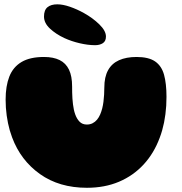

<svg xmlns="http://www.w3.org/2000/svg" viewBox="-20 -847 840 888"><path d="M382 21.5Q254 21.5 164.8 -42Q75.5 -105.5 36 -211.5Q30 -227.5 25.2 -244Q20.5 -260.5 17 -277.5Q13.5 -294.5 11 -312.5Q8.5 -330.5 7.2 -349Q6 -367.5 6 -386.5Q6 -449 23.2 -493Q40.5 -537 79.5 -560.2Q118.5 -583.5 183.5 -583.5Q227 -583.5 255.8 -569.2Q284.5 -555 299 -525Q313.5 -495 313.5 -447Q313.5 -433 313.8 -418.8Q314 -404.5 315 -391Q316 -377.5 317.5 -364.8Q319 -352 321.5 -340.5Q324 -329 327.5 -319Q335 -297.5 348 -284.2Q361 -271 381.5 -271Q396.5 -271 408.2 -277Q420 -283 428.8 -293.5Q437.5 -304 443.5 -318Q449 -331 452.8 -345.8Q456.5 -360.5 458.5 -376.5Q460.5 -392.5 461.5 -409.2Q462.5 -426 462.5 -442Q462.5 -491 479.8 -522.2Q497 -553.5 530.5 -568.5Q564 -583.5 611.5 -583.5Q667.5 -583.5 697.5 -562.8Q727.5 -542 738.8 -501Q750 -460 750 -399Q750 -378 748.8 -358Q747.5 -338 745 -318.5Q742.5 -299 738.8 -280.5Q735 -262 730 -244.2Q725 -226.5 718.5 -209.5Q692 -138 644.2 -86.2Q596.5 -34.5 530.5 -6.5Q464.5 21.5 382 21.5ZM420 -638Q387.5 -638 349.5 -646.8Q311.5 -655.5 277.5 -671Q238 -689.5 210.8 -715Q183.5 -740.5 183.5 -770.5Q183.5 -800.5 199.8 -813.8Q216 -827 245 -827Q270.5 -827 303.2 -815.8Q336 -804.5 367.5 -787Q409 -764 439.5 -734.2Q470 -704.5 470 -678Q470 -656.5 455.5 -647.2Q441 -638 420 -638Z"/></svg>

Font: Gluten Thin Black
Style: Regular
Weight: 900
Version: Version 1.300